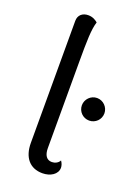

<svg xmlns="http://www.w3.org/2000/svg" viewBox="-142 -792 629 865"><g transform="rotate(20 173.0 -360.0)"><path d="M175 10C213 10 246 -10 246 -42C246 -50 243 -62 235 -73C228 -59 212 -52 198 -52C173 -52 160 -71 160 -105V-517C160 -620 161 -675 173 -712C165 -719 150 -730 127 -730C100 -730 80 -714 80 -686V-101C80 -31 115 10 175 10ZM292 -285C322 -285 346 -309 346 -339C346 -368 322 -393 292 -393C262 -393 238 -368 238 -339C238 -309 262 -285 292 -285Z"/></g></svg>

Font: Arima Koshi
Style: Regular
Weight: 400
Designer: Joana Correia and Natanael Gama
Foundry: NDISCOVER
Version: Version 1.019;PS 001.019;hotconv 1.0.88;makeotf.lib2.5.64775